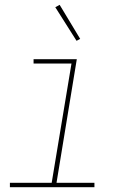

<svg xmlns="http://www.w3.org/2000/svg" viewBox="-20 -775 540 795"><path d="M21 0V-18H194L276 -512H119V-530H298L214 -18H371V0ZM297 -606 209 -745 227 -755 312 -614Z"/></svg>

Font: Iosevka Slab Thin Oblique
Style: Regular
Weight: 100
Italic angle: -9°
Monospace: yes
Designer: Belleve Invis
Foundry: Belleve Invis
Version: Version 11.1.0; ttfautohint (v1.8.3)